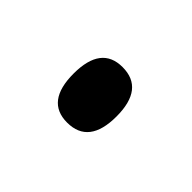

<svg xmlns="http://www.w3.org/2000/svg" viewBox="-39 -213 313 313"><g transform="rotate(45 117.0 -57.0)"><path d="M115 7Q66 7 66 -57Q66 -121 115 -121Q165 -121 165 -57Q165 7 115 7Z"/></g></svg>

Font: Noto Serif Display SemiCondensed
Style: Regular
Weight: 400
Width: 4
Designer: Monotype Design Team
Foundry: Monotype Imaging Inc.
Version: Version 2.009